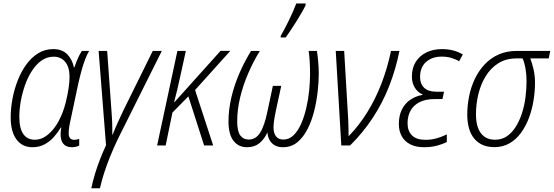

<svg xmlns="http://www.w3.org/2000/svg" viewBox="-20 -816 3106 1077"><path d="M162.1 9.8Q105 9.8 72.5 -33.7Q40 -77.1 40 -158.2Q40 -208.5 50 -262Q60.1 -315.4 79.6 -365.2Q99.1 -415 127.9 -454.6Q156.7 -494.1 194.3 -517.3Q231.9 -540.5 278.3 -540.5Q329.1 -540.5 357.4 -511.2Q385.7 -481.9 394.5 -438.5H397.5Q401.9 -452.6 408.7 -469.7Q415.5 -486.8 423.6 -503.2Q431.6 -519.5 439.9 -530.3H480Q468.3 -510.7 457.8 -483.4Q447.3 -456.1 437.7 -421.6Q428.2 -387.2 418.9 -345.7L376 -144Q370.6 -120.6 367.9 -102.1Q365.2 -83.5 365.2 -68.4Q365.2 -49.3 373.5 -40.5Q381.8 -31.7 395 -31.7Q402.8 -31.7 410.2 -33Q417.5 -34.2 424.3 -36.6V0.5Q418 4.4 406.5 7.1Q395 9.8 384.3 9.8Q356.9 9.8 341.6 -3.2Q326.2 -16.1 321.8 -40.8Q317.4 -65.4 323.7 -100.6H321.3Q304.2 -72.3 281.5 -46.9Q258.8 -21.5 229.2 -5.9Q199.7 9.8 162.1 9.8ZM174.8 -32.2Q214.8 -32.2 249.5 -61.3Q284.2 -90.3 309.6 -137.9Q335 -185.5 348.6 -241.2Q358.9 -282.2 364.5 -319.3Q370.1 -356.4 370.1 -385.3Q370.1 -439.5 345.9 -468.8Q321.8 -498 280.8 -498Q243.7 -498 213.1 -476.6Q182.6 -455.1 159.2 -418.7Q135.7 -382.3 120.1 -337.9Q104.5 -293.5 96.4 -247.3Q88.4 -201.2 88.4 -160.2Q88.4 -95.7 110.8 -64Q133.3 -32.2 174.8 -32.2Z M492.2 240.2Q500.5 199.7 513.2 158.2Q525.9 116.7 541.7 76.2Q557.6 35.6 574.7 -1.5L533.2 -530.3H581.1L606 -184.1Q606.9 -169.9 607.9 -154.5Q608.9 -139.2 609.4 -123.5Q609.9 -107.9 609.9 -92Q609.9 -76.2 609.9 -61.5H612.3Q625.5 -95.2 641.1 -129.9Q656.7 -164.6 673.8 -200.2L836.9 -530.3H887.7L641.1 -36.1Q616.2 16.1 596.7 64.7Q577.1 113.3 563.2 157.2Q549.3 201.2 540.5 240.2Z M861.3 0 975.1 -530.3H1022.5L989.7 -381.3Q981.9 -345.2 973.4 -309.3Q964.8 -273.4 956.5 -242.2H958L1217.3 -530.8H1272L1074.2 -311L1175.8 0H1125L1036.6 -275.4L947.3 -184.6L909.2 0Z M1365.7 9.8Q1317.4 9.8 1289.6 -26.4Q1261.7 -62.5 1261.7 -134.8Q1261.7 -200.7 1277.8 -269.5Q1293.9 -338.4 1322.8 -404.8Q1351.6 -471.2 1388.2 -530.3H1437.5Q1400.9 -470.7 1372.1 -404.1Q1343.3 -337.4 1326.9 -269Q1310.5 -200.7 1310.5 -135.7Q1310.5 -80.1 1327.6 -56.6Q1344.7 -33.2 1375 -33.2Q1415 -33.2 1439.2 -71.5Q1463.4 -109.9 1480 -190.4L1510.7 -334.5H1557.6L1526.9 -192.4Q1522.5 -171.9 1519.8 -155.5Q1517.1 -139.2 1515.6 -126.5Q1514.2 -113.8 1514.2 -102.1Q1514.2 -68.8 1528.3 -51Q1542.5 -33.2 1569.8 -33.2Q1602.1 -33.2 1627 -57.6Q1651.9 -82 1669.4 -122.1Q1687 -162.1 1698.2 -210.9Q1709.5 -259.8 1714.4 -309.3Q1719.2 -358.9 1719.2 -400.4Q1719.2 -436 1717.3 -470Q1715.3 -503.9 1711.4 -530.3H1757.8Q1761.7 -504.9 1764.9 -470.7Q1768.1 -436.5 1768.1 -400.4Q1768.1 -355 1761.7 -300Q1755.4 -245.1 1741.7 -190.9Q1728 -136.7 1704.6 -91.1Q1681.2 -45.4 1647.5 -17.8Q1613.8 9.8 1566.9 9.8Q1540.5 9.8 1521.7 -0.7Q1502.9 -11.2 1492.4 -30Q1481.9 -48.8 1480 -73.2Q1462.4 -34.7 1434.8 -12.5Q1407.2 9.8 1365.7 9.8ZM1554.2 -606 1555.2 -615.7Q1565.4 -633.3 1577.4 -656Q1589.4 -678.7 1601.6 -703.9Q1613.8 -729 1624.3 -753.2Q1634.8 -777.3 1642.1 -796.4H1694.8L1693.8 -785.6Q1686.5 -770 1672.9 -746.3Q1659.2 -722.7 1642.6 -696Q1626 -669.4 1610.1 -645.8Q1594.2 -622.1 1583 -606Z M1894.5 0 1863.3 -530.3H1910.6L1933.1 -147.9Q1934.1 -122.1 1934.8 -98.1Q1935.5 -74.2 1935.5 -51.8Q1993.7 -111.3 2040 -186Q2086.4 -260.7 2119.9 -347.7Q2153.3 -434.6 2173.3 -530.3H2220.7Q2199.7 -426.8 2163.1 -333.3Q2126.5 -239.7 2072 -156.5Q2017.6 -73.2 1943.8 0Z M2358.9 9.8Q2311.5 9.8 2280 -7.1Q2248.5 -23.9 2232.9 -53Q2217.3 -82 2217.3 -120.1Q2217.3 -167 2234.1 -201.2Q2251 -235.4 2281 -256.1Q2311 -276.9 2350.1 -283.7L2350.6 -286.1Q2322.3 -298.3 2306.4 -325Q2290.5 -351.6 2290.5 -385.7Q2290.5 -435.5 2312.7 -470Q2335 -504.4 2373 -522.5Q2411.1 -540.5 2458 -540.5Q2494.6 -540.5 2523.4 -532.7Q2552.2 -524.9 2576.2 -510.3L2555.2 -472.2Q2537.6 -483.4 2512.2 -491Q2486.8 -498.5 2458 -498.5Q2404.8 -498.5 2370.6 -469Q2336.4 -439.5 2336.4 -383.8Q2336.4 -346.2 2359.1 -323.7Q2381.8 -301.3 2432.6 -301.3H2470.7L2461.9 -260.3H2418Q2368.2 -260.3 2334.2 -243.4Q2300.3 -226.6 2283.2 -195.8Q2266.1 -165 2266.1 -125Q2266.1 -81.5 2291 -56.6Q2315.9 -31.7 2365.7 -31.7Q2399.9 -31.7 2429 -40Q2458 -48.3 2486.3 -62V-19Q2463.9 -7.8 2431.2 1Q2398.4 9.8 2358.9 9.8Z M2752.9 9.3Q2680.7 9.3 2640.9 -37.8Q2601.1 -85 2601.1 -173.8Q2601.1 -225.6 2611.6 -277.1Q2622.1 -328.6 2643.8 -374Q2665.5 -419.4 2698.7 -454.8Q2731.9 -490.2 2776.9 -510.3Q2821.8 -530.3 2878.4 -530.3H3066.4L3058.1 -488.3H2954.6Q2964.8 -461.9 2972.9 -427Q2981 -392.1 2981 -351.1Q2981 -302.7 2972.7 -252Q2964.4 -201.2 2947 -154.8Q2929.7 -108.4 2902.8 -71.3Q2876 -34.2 2838.6 -12.5Q2801.3 9.3 2752.9 9.3ZM2757.3 -32.2Q2794.9 -32.2 2823.5 -51.8Q2852.1 -71.3 2873 -104.7Q2894 -138.2 2907.7 -180.4Q2921.4 -222.7 2927.5 -269Q2933.6 -315.4 2933.6 -360.4Q2933.6 -396.5 2928 -429.7Q2922.4 -462.9 2911.6 -488.3H2876Q2818.8 -488.3 2776.1 -461.7Q2733.4 -435.1 2705.3 -389.9Q2677.2 -344.7 2663.6 -289.1Q2649.9 -233.4 2649.9 -175.3Q2649.9 -105.5 2677.5 -68.8Q2705.1 -32.2 2757.3 -32.2Z"/></svg>

Font: Open Sans SemiCondensed Light
Style: Italic
Weight: 300
Width: 4
Italic angle: -12°
Designer: Monotype Design Team
Foundry: Monotype Imaging Inc.
Version: Version 3.000